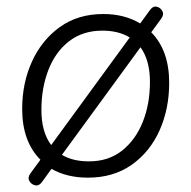

<svg xmlns="http://www.w3.org/2000/svg" viewBox="-20 -537 587 589"><path d="M109 21Q100 34 88 31.5Q76 29 70 18Q64 7 74 -6L104 -47Q48 -103 48 -203Q48 -282 78 -348Q108 -414 163.5 -454Q219 -494 297 -494Q362 -494 410 -465L440 -506Q449 -519 460.5 -516.5Q472 -514 478 -503Q484 -492 474 -479L444 -438Q499 -382 499 -283Q499 -203 469.5 -137Q440 -71 384 -31.5Q328 8 250 8Q185 8 138 -19ZM107 -200Q107 -132 137 -92L378 -422Q344 -443 294 -443Q234 -443 192 -410.5Q150 -378 128.5 -322.5Q107 -267 107 -200ZM253 -42Q313 -42 354.5 -75Q396 -108 418 -163Q440 -218 440 -286Q440 -352 411 -392L170 -62Q203 -42 253 -42Z"/></svg>

Font: Nunito Light
Style: Italic
Weight: 300
Italic angle: -9°
Designer: Vernon Adams
Foundry: Vernon Adams
Version: Version 3.601; ttfautohint (v1.8.2.53-6de2)